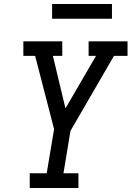

<svg xmlns="http://www.w3.org/2000/svg" viewBox="-20 -942 659 962"><path d="M129 0V-74H214L251 -295L156 -662H97V-735H292V-662H245L308 -399L461 -662H424V-735H619V-662H551L333 -286L298 -74H373V0ZM241 -848V-922H541V-848Z"/></svg>

Font: Iosevka Etoile Oblique
Style: Regular
Weight: 400
Italic angle: -9°
Designer: Belleve Invis
Foundry: Belleve Invis
Version: Version 15.5.2; ttfautohint (v1.8.4)